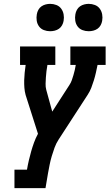

<svg xmlns="http://www.w3.org/2000/svg" viewBox="-20 -976 568 996"><path d="M55 0V-96H120Q124 -120 129.5 -143.5Q135 -167 141.5 -190Q148 -213 156.5 -236.5Q165 -260 177 -282L113 -483Q108 -501 106.5 -520.5Q105 -540 105.5 -559.5Q106 -579 108 -599Q110 -619 113 -639H84V-735H267V-639H226Q223 -623 221 -606.5Q219 -590 218 -574Q217 -558 216.5 -541.5Q216 -525 220 -510L251 -397L340 -535Q348 -547 352.5 -560Q357 -573 361 -586.5Q365 -600 368 -613Q371 -626 373 -639H345V-735H528V-639H486Q482 -619 477.5 -599Q473 -579 467 -559.5Q461 -540 453.5 -520.5Q446 -501 434 -483L284 -252Q271 -232 263 -210Q255 -188 248.5 -166Q242 -144 237.5 -121.5Q233 -99 229 -77L216 0ZM440 -814Q423 -814 407.5 -820Q392 -826 382.5 -839Q373 -852 370.5 -868.5Q368 -885 371 -902Q373 -914 379 -925Q385 -936 395 -943Q405 -950 417 -953Q429 -956 440 -956Q457 -956 472.5 -950Q488 -944 497.5 -931Q507 -918 510 -901.5Q513 -885 510 -868Q508 -856 502 -845Q496 -834 486 -827Q476 -820 464 -817Q452 -814 440 -814ZM240 -814Q223 -814 207.5 -820Q192 -826 182.5 -839Q173 -852 170.5 -868.5Q168 -885 171 -902Q173 -914 179 -925Q185 -936 195 -943Q205 -950 217 -953Q229 -956 240 -956Q257 -956 272.5 -950Q288 -944 297.5 -931Q307 -918 310 -901.5Q313 -885 310 -868Q308 -856 302 -845Q296 -834 286 -827Q276 -820 264 -817Q252 -814 240 -814Z"/></svg>

Font: Iosevka Curly Slab Oblique
Style: Bold
Weight: 700
Italic angle: -9°
Monospace: yes
Designer: Belleve Invis
Foundry: Belleve Invis
Version: Version 11.1.0; ttfautohint (v1.8.3)